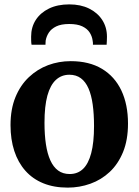

<svg xmlns="http://www.w3.org/2000/svg" viewBox="-20 -845 632 876"><path d="M28 -274Q28 -347 50.5 -401.8Q73 -456.5 111.8 -493Q150.5 -529.5 199.5 -547.8Q248.5 -566 302.5 -566Q387 -566 445.2 -531Q503.5 -496 533.8 -432Q564 -368 564 -281Q564 -206.5 541.5 -151.5Q519 -96.5 480.5 -60.5Q442 -24.5 392.5 -6.8Q343 11 289 11Q226 11 177.5 -8.8Q129 -28.5 95.8 -66Q62.5 -103.5 45.2 -156.2Q28 -209 28 -274ZM298 -51Q334.5 -51 359 -74.5Q383.5 -98 396.2 -146.5Q409 -195 409 -270Q409 -324.5 403 -367.8Q397 -411 383.8 -441.5Q370.5 -472 349 -488Q327.5 -504 296.5 -504Q260.5 -504 235 -480.5Q209.5 -457 196.2 -408.8Q183 -360.5 183 -285Q183 -230 189.5 -186.8Q196 -143.5 209.8 -113.2Q223.5 -83 245.2 -67Q267 -51 298 -51ZM296 -825Q348 -825 386.5 -806Q425 -787 446.5 -753.8Q468 -720.5 468 -677.5Q468 -669 467.5 -658.5Q467 -648 466.5 -641H404Q404.5 -645 404 -650Q403.5 -655 402.5 -660.5Q400 -679.5 389 -696.8Q378 -714 355.5 -724.8Q333 -735.5 296 -735.5Q259 -735.5 236.5 -724.5Q214 -713.5 203 -696.5Q192 -679.5 188.5 -660.5Q188 -655 187.8 -650Q187.5 -645 187.5 -641H124Q122.5 -648 122.2 -658.5Q122 -669 122 -678Q122 -721 143.2 -754Q164.5 -787 203.5 -806Q242.5 -825 296 -825Z"/></svg>

Font: Merriweather 28pt
Style: Bold
Weight: 700
Version: Version 2.100